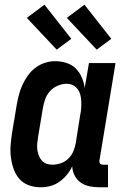

<svg xmlns="http://www.w3.org/2000/svg" viewBox="-20 -788 540 816"><path d="M439 8H403Q382 8 361.5 4Q341 0 324 -11.5Q307 -23 297.5 -41.5Q288 -60 287 -81Q278 -62 264 -45Q250 -28 232.5 -15.5Q215 -3 194.5 2.5Q174 8 154 8Q127 8 103 -0.5Q79 -9 63 -27Q47 -45 38.5 -68.5Q30 -92 26.5 -117.5Q23 -143 25 -169.5Q27 -196 31 -222L51 -342Q55 -364 60.5 -385.5Q66 -407 75.5 -427.5Q85 -448 98.5 -467Q112 -486 130.5 -500Q149 -514 171 -521Q193 -528 214 -528Q239 -528 262.5 -520.5Q286 -513 302 -497Q318 -481 327.5 -459Q337 -437 340 -414L358 -520H471L403 -108Q402 -104 402.5 -100Q403 -96 405.5 -93Q408 -90 411.5 -89Q415 -88 419 -88H439ZM202 -88Q220 -88 238 -94Q256 -100 270 -113.5Q284 -127 291.5 -144.5Q299 -162 302 -180L321 -300Q324 -314 325 -328.5Q326 -343 325.5 -357Q325 -371 321.5 -384.5Q318 -398 310 -409Q302 -420 289.5 -426Q277 -432 263 -432Q244 -432 224.5 -423.5Q205 -415 191.5 -399.5Q178 -384 171.5 -365Q165 -346 162 -327L142 -207Q140 -193 138.5 -179.5Q137 -166 138.5 -153Q140 -140 144.5 -128Q149 -116 157 -106.5Q165 -97 177 -92.5Q189 -88 202 -88ZM391 -577 264 -712 339 -768 453 -623ZM221 -577 94 -712 169 -768 283 -623Z"/></svg>

Font: Iosevka
Style: Bold Italic
Weight: 700
Italic angle: -9°
Monospace: yes
Designer: Belleve Invis
Foundry: Belleve Invis
Version: Version 32.5.0; ttfautohint (v1.8.4)